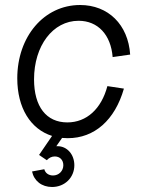

<svg xmlns="http://www.w3.org/2000/svg" viewBox="-20 -536 576 767"><path d="M251 16C357 16 439 -56 475 -182L409 -192C385 -101 326 -47 249 -47C165 -47 116 -110 116 -219C116 -353 191 -453 294 -453C371 -453 423 -397 430 -308L500 -318C492 -438 412 -516 300 -516C156 -516 49 -390 49 -223C49 -105 102 -20 188 7L136 83L167 104C176 94 187 89 199 89C219 89 233 103 233 124C233 147 215 165 192 165C175 165 161 156 157 140L108 149C116 187 147 211 188 211C239 211 277 173 277 124C277 81 248 48 210 48H205L228 15Z"/></svg>

Font: Uncut Sans Book Italic
Style: Regular
Weight: 350
Italic angle: -11°
Designer: Kasper Nordkvist
Foundry: UNCUT.wtf
Version: Version 1.304;Glyphs 3.2 (3246)